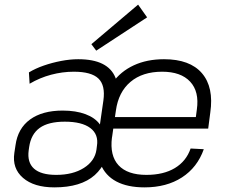

<svg xmlns="http://www.w3.org/2000/svg" viewBox="-20 -803 993 830"><path d="M215 7Q127 7 79.5 -34Q32 -75 42 -142L47 -175Q57 -248 110 -286.5Q163 -325 251 -325Q308 -325 349.5 -309.5Q391 -294 412 -265L427 -369Q436 -434 405.5 -463.5Q375 -493 299 -493Q250 -493 201 -480Q152 -467 108 -441L105 -490Q133 -507 169 -519.5Q205 -532 244 -539.5Q283 -547 318 -547Q383 -547 423 -527Q463 -507 479 -467.5Q495 -428 487 -369L465 -214Q449 -99 389.5 -46Q330 7 215 7ZM223 -47Q295 -47 342.5 -77Q390 -107 397 -156L399 -172Q407 -222 370.5 -249.5Q334 -277 260 -277Q189 -277 151.5 -250Q114 -223 106 -167L104 -153Q97 -101 127 -74Q157 -47 223 -47ZM605 7Q531 7 483 -18.5Q435 -44 415 -93.5Q395 -143 405 -214L421 -326Q431 -395 466 -444.5Q501 -494 558 -520.5Q615 -547 689 -547Q801 -547 853 -486.5Q905 -426 889 -316L880 -247H458L465 -297H838L824 -277L831 -330Q842 -407 802 -450Q762 -493 681 -493Q596 -493 544 -449Q492 -405 481 -325L464 -209Q454 -130 492.5 -88.5Q531 -47 613 -47Q687 -47 736 -76.5Q785 -106 804 -161L861 -158Q833 -79 766.5 -36Q700 7 605 7ZM616 -728 396 -584 375 -612 577 -783Z"/></svg>

Font: Pathway Extreme 8pt Thin
Style: Italic
Weight: 100
Italic angle: -8°
Designer: Eduardo Rodriguez Tunni
Foundry: Eduardo Rodriguez Tunni
Version: Version 1.000